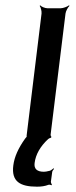

<svg xmlns="http://www.w3.org/2000/svg" viewBox="-20 -515 286 721"><path d="M119 186C135 186 149 184 162 179C165 178 171 179 173 181L175 177C173 176 171 171 171 168L176 131C176 127 181 122 183 119L181 117C178 119 173 124 168 126C157 129 149 130 145 130C119 130 107 119 110 97C114 65 131 35 161 7C163 5 170 2 172 2L173 -2C171 -2 170 -6 170 -9L226 -464C227 -473 235 -488 241 -493L239 -495C233 -490 217 -484 208 -484H158C149 -484 135 -490 131 -495L129 -493C133 -488 137 -473 136 -464L80 -6C80 -5 80 2 81 2V-2C80 -2 75 5 74 6C49 41 34 74 30 106C22 167 56 186 119 186Z"/></svg>

Font: Gamestation Storm Oblique 
Style: Italic
Weight: 400
Designer: Jonas Hecksher
Foundry: Jonas Hecksher, Playtypeª, e-types AS
Version: Version 1.003